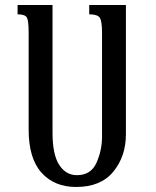

<svg xmlns="http://www.w3.org/2000/svg" viewBox="-20 -734 620 764"><path d="M335 -677V-714H481V-200Q481 -112 431 -51Q381 10 283 10Q196 10 145 -47Q94 -104 94 -218V-605Q94 -651 87 -664Q80 -677 50 -677V-714H189V-206Q189 -119 215.5 -78Q242 -37 286 -37Q342 -37 364 -86.5Q386 -136 386 -191V-603Q386 -650 377 -663.5Q368 -677 335 -677Z"/></svg>

Font: Noto Serif Armenian Condensed Regular
Style: Regular
Weight: 400
Width: 3
Designer: Monotype Design Team
Foundry: Monotype Imaging Inc.
Version: Version 1.900